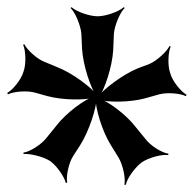

<svg xmlns="http://www.w3.org/2000/svg" viewBox="-38 -756 536 531"><path d="M120 -411 90 -374C76 -356 44 -336 27 -334V-330C44 -332 81 -323 100 -311C119 -298 140 -267 144 -250L148 -251C144 -268 152 -305 164 -324L184 -355C208 -393 229 -456 230 -490H226C225 -456 245 -392 269 -354L290 -320C302 -300 310 -262 306 -245H310C313 -262 335 -293 354 -307C373 -320 410 -330 427 -327L428 -331C410 -333 378 -353 364 -372L337 -405C312 -438 262 -476 233 -485L231 -481C261 -472 323 -473 363 -484L402 -495C424 -501 461 -498 476 -490L478 -494C463 -502 439 -531 433 -553C425 -574 427 -612 434 -627L431 -629C423 -613 396 -588 375 -579L343 -567C302 -550 249 -511 229 -484L233 -482C252 -509 272 -571 275 -616L277 -663C279 -686 294 -722 307 -734L304 -736C291 -724 255 -711 232 -711C209 -711 173 -724 160 -736L157 -734C170 -722 185 -686 187 -663L189 -620C192 -575 212 -513 231 -486L235 -488C215 -515 162 -554 121 -570L85 -585C64 -593 37 -618 29 -634L26 -632C33 -617 35 -579 27 -558C21 -536 -3 -507 -18 -499L-16 -495C-1 -503 36 -506 58 -500L94 -490C135 -479 198 -478 227 -487L226 -491C196 -482 146 -444 120 -411Z"/></svg>

Font: Asimov
Style: Edge
Weight: 500
Designer: Google
Version: Version 2.000980: 2014